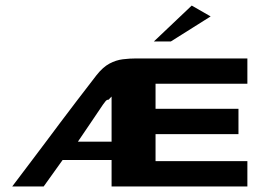

<svg xmlns="http://www.w3.org/2000/svg" viewBox="-20 -670 928 690"><path d="M24 0Q61 -49 90.5 -88Q120 -127 145.5 -161Q171 -195 197.5 -230.5Q224 -266 255.5 -307Q287 -348 327 -400Q350 -429 373.5 -441.5Q397 -454 421.5 -457Q446 -460 470 -460H869Q869 -437 869 -414.5Q869 -392 869 -369H539V-279H837V-188Q763 -188 688.5 -188Q614 -188 539 -188V-91H869V0Q747 0 625 0Q503 0 381 0V-95H205Q188 -71 171 -47.5Q154 -24 137 0ZM260 -161Q290 -161 320.5 -161Q351 -161 381 -161Q381 -202 381 -242Q381 -282 381 -323Q378 -320 375.5 -317.5Q373 -315 371 -312Q364 -312 359.5 -306.5Q355 -301 350 -294Q328 -261 305.5 -228Q283 -195 260 -161ZM533 -521 669 -650 737 -611 594 -521Z"/></svg>

Font: Genos Thin
Style: Bold
Weight: 700
Version: Version 1.010